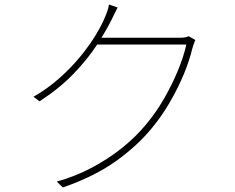

<svg xmlns="http://www.w3.org/2000/svg" viewBox="-20 -806 1040 849"><path d="M844 -629Q840 -622 836.5 -610.5Q833 -599 831 -594Q818 -538 792 -476Q766 -414 730.5 -353Q695 -292 651 -239Q586 -160 492 -93Q398 -26 258 23L231 -3Q313 -26 385 -64Q457 -102 518.5 -151Q580 -200 627 -257Q671 -310 706 -371Q741 -432 766.5 -493.5Q792 -555 804 -609H400L418 -639Q429 -639 465 -639Q501 -639 548.5 -639Q596 -639 643.5 -639Q691 -639 726 -639Q761 -639 770 -639Q787 -639 797 -640.5Q807 -642 814 -646ZM500 -773Q493 -760 486 -745Q479 -730 473 -718Q448 -668 407.5 -606Q367 -544 305.5 -480Q244 -416 155 -358L128 -378Q192 -415 244 -461.5Q296 -508 336 -557Q376 -606 403.5 -651.5Q431 -697 445 -732Q449 -740 454.5 -756.5Q460 -773 462 -786Z"/></svg>

Font: Noto Sans JP
Style: Regular
Weight: 100
Designer: Ryoko NISHIZUKA 西塚涼子 (kana, bopomofo & ideographs); Paul D. Hunt (Latin, Greek & Cyrillic); Sandoll Communications 산돌커뮤니
Foundry: Adobe
Version: Version 2.004;hotconv 1.0.118;makeotfexe 2.5.65603